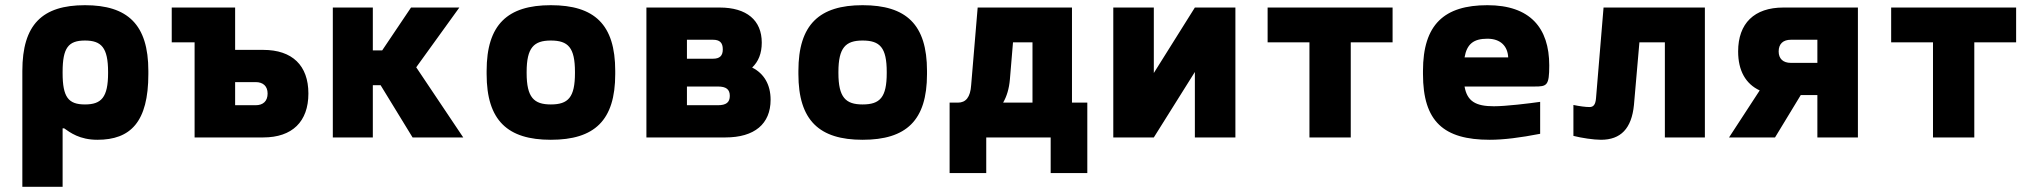

<svg xmlns="http://www.w3.org/2000/svg" viewBox="-20 -529 7840 739"><path d="M551 -244V-256C551 -435 471 -509 307 -509C143 -509 66 -435 66 -256V190H221V-35H227C250 -19 286 9 355 9C482 9 551 -59 551 -244ZM221 -248V-252C221 -345 243 -373 307 -373C370 -373 396 -346 396 -252V-248C396 -154 370 -127 307 -127C243 -127 221 -155 221 -248Z M729 0H993C1105 0 1167 -61 1167 -169C1167 -277 1105 -337 993 -337H885V-500H641V-366H729ZM885 -124V-213H964C993 -213 1010 -197 1010 -169C1010 -140 993 -124 964 -124Z M1261 -500V0H1415V-201H1445L1568 0H1763L1582 -270L1748 -500H1562L1451 -335H1415V-500Z M1853 -256V-244C1853 -65 1934 9 2100 9C2268 9 2348 -65 2348 -244V-256C2348 -435 2268 -509 2100 -509C1934 -509 1853 -435 1853 -256ZM2007 -248V-252C2007 -346 2035 -373 2100 -373C2167 -373 2193 -346 2193 -252V-248C2193 -154 2167 -127 2100 -127C2035 -127 2007 -154 2007 -248Z M2468 0H2772C2884 0 2946 -52 2946 -145C2946 -203 2921 -246 2875 -269C2899 -292 2912 -323 2912 -365C2912 -451 2854 -500 2750 -500H2468ZM2624 -124V-196H2743C2775 -196 2789 -185 2789 -160C2789 -135 2775 -124 2743 -124ZM2624 -303V-376H2724C2750 -376 2762 -365 2762 -339C2762 -314 2750 -303 2724 -303Z M3053 -256V-244C3053 -65 3134 9 3300 9C3468 9 3548 -65 3548 -244V-256C3548 -435 3468 -509 3300 -509C3134 -509 3053 -435 3053 -256ZM3207 -248V-252C3207 -346 3235 -373 3300 -373C3367 -373 3393 -346 3393 -252V-248C3393 -154 3367 -127 3300 -127C3235 -127 3207 -154 3207 -248Z M3667 -134H3635V137H3776V0H4024V137H4165V-134H4106V-500H3743L3718 -202C3715 -154 3697 -134 3667 -134ZM3841 -134C3855 -158 3864 -188 3867 -223L3879 -366H3954V-134Z M4265 0H4421L4579 -252V0H4735V-500H4579L4421 -248V-500H4265Z M5020 0H5179V-366H5340V-500H4859V-366H5020Z M5943 -277C5943 -422 5869 -509 5705 -509C5539 -509 5457 -435 5457 -256V-244C5457 -61 5537 9 5714 9C5767 9 5831 1 5908 -14V-137C5867 -131 5776 -120 5730 -120C5660 -120 5627 -139 5617 -196H5886C5934 -196 5943 -199 5943 -277ZM5617 -308C5626 -360 5652 -380 5705 -380C5756 -380 5783 -351 5785 -308Z M6269 -125 6290 -366H6388V0H6542V-500H6152L6123 -151C6121 -126 6113 -117 6098 -117C6083 -117 6060 -120 6036 -125V-6C6067 2 6114 9 6142 9C6218 9 6260 -34 6269 -125Z M7131 -500H6844C6732 -500 6670 -439 6670 -331C6670 -257 6699 -206 6753 -181L6635 0H6812L6911 -163H6975V0H7131ZM6826 -331C6826 -360 6843 -376 6873 -376H6975V-287H6873C6843 -287 6826 -303 6826 -331Z M7420 0H7579V-366H7740V-500H7259V-366H7420Z"/></svg>

Font: LT Wave Mono Black
Style: Regular
Weight: 900
Designer: Daniel Lyons
Version: Version 2.5 (Glyphs App)